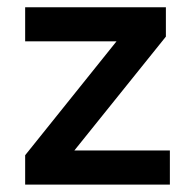

<svg xmlns="http://www.w3.org/2000/svg" viewBox="-20 -499 505 519"><path d="M48 0H439.2V-92.2H154.9V-59.8L428.4 -400V-479.4H48V-387.3H318.6V-416.7L48 -79.4Z"/></svg>

Font: LL Pando Sans
Style: Bold
Weight: 700
Designer: Joshua Smith
Foundry: Joshua Smith
Version: Version 1.000;Glyphs 3.2.1 (3258)